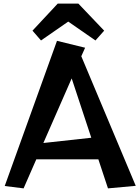

<svg xmlns="http://www.w3.org/2000/svg" viewBox="-20 -1025 768 1058"><path d="M356 -906 206 -802 159 -856 298 -1005H412L554 -856L506 -802ZM575 13 522 -147H180L110 13L6 0L294 -800L449 -762L428 -715L728 -1ZM375 -593 219 -237 483 -266Z"/></svg>

Font: RocknRoll One
Style: Regular
Weight: 400
Designer: Fontworks Inc.
Foundry: Fontworks Inc.
Version: Version 1.100